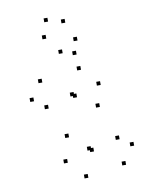

<svg xmlns="http://www.w3.org/2000/svg" viewBox="-93 -902 805 994"><g transform="rotate(-10 310.0 -404.5)"><path d="M494.2 -11V-31H474.2V-11ZM552.5 -101.3V-121.3H532.5V-101.3ZM484.2 -147.1V-167.1H464.2V-147.1ZM342.7 -107.9V-127.9H322.7V-107.9ZM330.2 -117.8V-137.8H310.2V-117.8ZM412.6 -329.4V-349.4H392.6V-329.4ZM436.5 -440.7V-460.7H416.5V-440.7ZM349.7 -535.9V-555.9H329.7V-535.9ZM141.1 -505.7V-525.7H121.1V-505.7ZM82.1 -417.5V-437.5H62.1V-417.5ZM150.2 -367.2V-387.2H130.2V-367.2ZM291.9 -409.2V-429.2H271.9V-409.2ZM304.8 -399.3V-419.3H284.8V-399.3ZM228.1 -202.2V-222.2H208.1V-202.2ZM198.9 -73.7V-93.7H178.9V-73.7ZM290.3 21.3V1.3H270.3V21.3ZM358.3 -688.2V-708.2H338.3V-688.2ZM312 -790.1V-810.1H292V-790.1ZM225.2 -811.2V-831.2H205.2V-811.2ZM200.7 -725.8V-745.8H180.7V-725.8ZM271.2 -636.8V-656.8H251.2V-636.8ZM341.1 -617.6V-637.6H321.1V-617.6Z"/></g></svg>

Font: Monaspace Radon Dots Var
Style: Regular
Weight: 400
Designer: Riley Cran and the Lettermatic Team
Version: Version 1.100 (Monaspace Radon Dots)